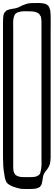

<svg xmlns="http://www.w3.org/2000/svg" viewBox="-36 -971 358 1278"><path d="M301 -756V79Q300 88 299.5 97.5Q299 107 297 116Q296 121 294 127Q292 133 289 138Q282 152 271 164.5Q260 177 254 192Q250 204 248.5 217Q247 230 244 243L241 256L235 265Q234 267 232.5 269.5Q231 272 229 274Q227 275 223.5 276Q220 277 218 279Q205 285 190.5 286Q176 287 162 287Q148 287 133 287Q118 287 104 286Q91 284 78 280Q65 276 52 272Q40 267 27.5 260Q15 253 7 242Q5 238 3 232.5Q1 227 -1 223Q-5 208 -7 191Q-12 168 -14 136Q-16 104 -16 82V-798Q-16 -812 -16 -825Q-16 -838 -15 -851Q-15 -860 -13 -869.5Q-11 -879 -7 -886Q-6 -888 -3.5 -890Q-1 -892 0 -893Q4 -899 7 -901Q9 -903 12 -903.5Q15 -904 17 -905Q29 -910 42 -911.5Q55 -913 68 -916Q85 -920 99 -928Q113 -936 129 -941Q151 -950 176 -950.5Q201 -951 223 -951Q242 -951 261 -946.5Q280 -942 291 -925L294 -915Q299 -904 299.5 -892Q300 -880 301 -868Q302 -846 301.5 -813.5Q301 -781 301 -756ZM52 -780V146Q53 153 53.5 161.5Q54 170 57 177Q59 181 62.5 187Q66 193 69 195Q71 196 74 197.5Q77 199 79 200Q93 207 108.5 207.5Q124 208 139 208H160Q169 208 178 207.5Q187 207 196 206Q206 204 216 198.5Q226 193 231 184Q233 180 233 176Q236 168 237 160Q238 152 239 144Q241 128 240.5 112Q240 96 240 80V-832Q239 -839 238.5 -847Q238 -855 236 -861Q235 -863 233.5 -865Q232 -867 231 -868Q227 -876 223 -880Q221 -882 218 -883.5Q215 -885 213 -886Q197 -894 179 -895Q161 -896 144 -896H122Q104 -896 86 -890Q84 -889 81 -888.5Q78 -888 76 -886Q65 -880 61 -871Q59 -868 58.5 -864Q58 -860 56 -857Q51 -840 51.5 -820Q52 -800 52 -780Z"/></svg>

Font: Rubik Vinyl
Style: Regular
Weight: 400
Designer: Hubert and Fischer, NaN
Foundry: Hubert and Fischer, NaN
Version: Version 2.200